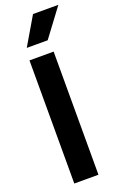

<svg xmlns="http://www.w3.org/2000/svg" viewBox="-176 -986 661 1036"><g transform="rotate(-20 154.0 -468.0)"><path d="M59.1 -707H197.8V0H59.1ZM308.1 -935.5H162.6L68.4 -775.4H188.5Z"/></g></svg>

Font: Wanted Sans Variable
Style: Regular
Weight: 400
Designer: Original Design by Kil Hyung-jin and Kang Hanbin, Wanted Lab, Inc; Hangeul from Source Han Sans by Jang Soo-young and Ka
Foundry: Wanted Lab, Inc.
Version: Version 1.003;Glyphs 3.2 (3227)